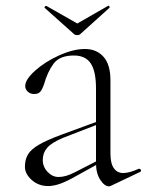

<svg xmlns="http://www.w3.org/2000/svg" viewBox="-20 -650 518 678"><path d="M365 8Q349 8 334 -15Q319 -38 319 -74V-337Q319 -398 300.5 -426Q282 -454 241 -454Q191 -454 169.5 -425.5Q148 -397 135 -351Q130 -336 123 -327Q116 -318 101 -318Q87 -318 78 -326.5Q69 -335 69 -346Q69 -369 104 -400.5Q139 -432 189 -454.5Q239 -477 280 -477Q321 -477 345.5 -449.5Q370 -422 370 -367V-108Q370 -73 382 -56Q394 -39 415 -39Q437 -39 470 -54H472Q476 -54 477.5 -49.5Q479 -45 475 -43L372 6Q368 8 365 8ZM68 -61Q68 -87 79 -105Q90 -123 117.5 -139Q145 -155 196 -174L324 -221L326 -211L202 -163Q162 -146 146.5 -128Q131 -110 131 -85Q131 -61 148 -43Q165 -25 187 -25Q212 -25 243 -41L333 -87L335 -76L250 -29Q215 -9 192 -1Q169 7 150 7Q116 7 92 -14.5Q68 -36 68 -61ZM137 -624Q137 -626 140 -628Q143 -630 144 -629L253 -567L361 -629L363 -630Q365 -630 366.5 -626.5Q368 -623 366 -622L264 -530Q260 -526 253 -526Q245 -526 241 -530L138 -622Z"/></svg>

Font: Cormorant Unicase Light
Style: Regular
Weight: 300
Designer: Christian Thalmann (Catharsis Fonts)
Foundry: Catharsis Fonts
Version: Version 4.000